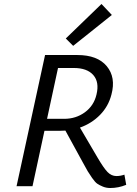

<svg xmlns="http://www.w3.org/2000/svg" viewBox="-20 -934 685 963"><path d="M541 -859 347 -704 310 -741 489 -914ZM604 -58 613 -7Q574 9 533 9Q513 9 496 2Q479 -5 468 -12.5Q457 -20 442 -41.5Q427 -63 420 -75Q413 -87 395 -120L308 -279Q299 -278 281 -278H203L143 0H63L206 -658H368Q469 -658 515.5 -602Q562 -546 539 -460Q524 -401 482 -358Q440 -315 381 -294L469 -144Q500 -91 519.5 -71Q539 -51 564 -51Q584 -51 604 -58ZM216 -338H302Q361 -338 406 -371Q451 -404 464 -460Q479 -522 448 -557.5Q417 -593 350 -593H271Z"/></svg>

Font: EauTest Medium
Style: Italic
Weight: 500
Italic angle: -12°
Designer: Christian Thalmann (Catharsis Fonts)
Version: Version 0.001;PS 000.001;hotconv 1.0.88;makeotf.lib2.5.64775